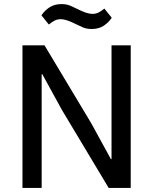

<svg xmlns="http://www.w3.org/2000/svg" viewBox="-20 -920 750 940"><path d="M283 -382 187 -557H184V0H90V-698H198L427 -316L523 -141H526V-698H620V0H512ZM429 -778Q403 -778 384.5 -786.5Q366 -795 349 -803Q304 -826 278 -826Q261 -826 248 -819.5Q235 -813 219 -800L183 -845Q197 -867 221.5 -883.5Q246 -900 281 -900Q307 -900 325.5 -891.5Q344 -883 361 -875Q406 -852 432 -852Q449 -852 462 -858.5Q475 -865 491 -878L527 -833Q513 -811 488.5 -794.5Q464 -778 429 -778Z"/></svg>

Font: IBM Plex Sans Hebrew Text
Style: Regular
Weight: 450
Designer: Mike Abbink, Paul van der Laan, Pieter van Rosmalen, Yanek Iontef
Foundry: Bold Monday
Version: Version 1.2